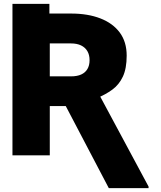

<svg xmlns="http://www.w3.org/2000/svg" viewBox="-20 -797 827 985"><path d="M43.9 -677.7V-777.3H233.4V-677.7ZM43.9 -727.5H344.7Q430.7 -727.5 494.9 -702.6Q559.1 -677.7 594.5 -629.9Q629.9 -582 629.9 -511.7Q629.9 -445.8 610.4 -404.1Q590.8 -362.3 555.9 -336.9Q521 -311.5 475.6 -293L410.2 -252.9H161.1L160.2 -405.3H344.7Q375.5 -405.3 396.5 -414.8Q417.5 -424.3 428.5 -442.9Q439.5 -461.4 439.5 -488.3Q439.5 -515.6 428.2 -534.7Q417 -553.7 395.8 -564Q374.5 -574.2 344.7 -574.2H235.4V0H43.9ZM538.1 168 286.1 -312.5H488.3L742.2 160.2V168Z"/></svg>

Font: Inter 18pt Black
Style: Regular
Weight: 900
Designer: Rasmus Andersson
Foundry: rsms
Version: Version 4.001;git-66647c0bb